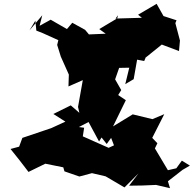

<svg xmlns="http://www.w3.org/2000/svg" viewBox="-20 -880 1013 1004"><path d="M576 -120 548 -107 413 -167 420 -212 338 -223 355 -196 443 -242 498 -140 511 -161 538 -127 561 -159ZM902 0 858 10 790 -104 803 -131 776 -159 839 -283 777 -257 674 -282 571 -219 638 -356 598 -383 614 -409 582 -465 603 -525 656 -526 635 -440 679 -466 697 -568 734 -561 770 -644 780 -717 743 -580 826 -647 916 -613 921 -668C913 -698 905 -729 897 -759L903 -774L835 -796L799 -860L702 -803L722 -787L584 -783L597 -800L593 -784L499 -728L571 -676L541 -704L445 -700L425 -724L358 -761L330 -728L245 -777L187 -745L201 -800L134 -721L165 -772L170 -720L203 -707L285 -670L279 -645L298 -584L340 -490L338 -428L413 -461L388 -321L395 -290L350 -329L259 -284L322 -244L248 -210L97 -159L80 -113L35 -101C67 -62 98 -22 129 19L217 -24L311 -5L317 16L395 43L470 23L446 22L532 42L631 100L704 27L655 91L725 90L796 87L869 104L858 68L935 8L973 -14L931 -40Z"/></svg>

Font: Hussar Lance
Style: ExBd
Weight: 700
Foundry: Cannot Into Space Fonts, PlusOne Fonts
Version: Version 2.270